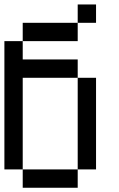

<svg xmlns="http://www.w3.org/2000/svg" viewBox="-20 -937 540 873"><path d="M0 -166.7V-750H83.3V-666.7H333.3V-583.3H83.3V-166.7ZM83.3 -166.7H333.3V-83.3H83.3ZM83.3 -750V-833.3H333.3V-750ZM333.3 -166.7V-583.3H416.7V-166.7ZM416.7 -916.7V-833.3H333.3V-916.7Z"/></svg>

Font: GalmuriMono11 Regular
Style: Regular
Weight: 400
Designer: Lee Minseo (quiple)
Version: Version 2.399;hotconv 1.1.1;makeotfexe 2.6.0 DEVELOPMENT